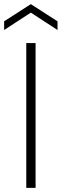

<svg xmlns="http://www.w3.org/2000/svg" viewBox="-50 -908 298 928"><path d="M77 0V-700H122V0ZM-30 -763V-805L99 -888L228 -805V-763L99 -847Z"/></svg>

Font: DM Sans 16pt ExtraLight
Style: Regular
Weight: 250
Version: Version 4.004;gftools[0.9.30]